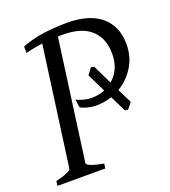

<svg xmlns="http://www.w3.org/2000/svg" viewBox="-119 -718 714 806"><g transform="rotate(-20 238.0 -315.0)"><path d="M302.7 -420.4 316.4 -417 357.9 -331.5Q380.9 -350.6 393.3 -378.7Q405.8 -406.7 405.8 -441.9Q405.8 -482.9 392.6 -511Q379.4 -539.1 356.9 -556.4Q334.5 -573.7 304.7 -581.3Q274.9 -588.9 242.2 -588.9H229Q222.7 -588.9 216.3 -588.4L143.1 -50.8Q142.1 -47.9 145 -44.4Q147.9 -41 156.2 -37.1Q164.6 -33.2 179.2 -29.3Q193.8 -25.4 216.8 -21L213.9 0H0L2.9 -21Q33.7 -27.8 52.2 -35.9Q70.8 -43.9 71.8 -50.8L144.5 -583.5Q127.4 -581.1 108.9 -577.6Q90.3 -574.2 68.8 -568.8V-598.1Q89.4 -605.5 111.1 -611.6Q132.8 -617.7 157.7 -621.6Q182.6 -625.5 211.2 -627.7Q239.7 -629.9 272.9 -629.9Q319.8 -629.9 357.4 -619.1Q395 -608.4 421.4 -586.9Q447.8 -565.4 461.9 -533.7Q476.1 -502 476.1 -460Q476.1 -405.3 449.2 -361.1Q422.4 -316.9 377.9 -290.5L409.7 -226.6Q399.4 -211.9 388.2 -199.2L374.5 -201.2L339.4 -272.5Q305.7 -261.2 270 -261.2Q251.5 -261.2 232.4 -265.9Q213.4 -270.5 200.2 -277.8L194.8 -314Q211.4 -307.1 227.8 -302.5Q244.1 -297.9 259.8 -297.9Q293.5 -297.9 321.3 -309.1L281.2 -391.6Z"/></g></svg>

Font: Gentium Plus
Style: Italic
Weight: 400
Italic angle: -8°
Designer: J. Victor Gaultney, Annie Olsen, Iska Routamaa
Foundry: SIL International
Version: Version 1.510